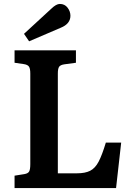

<svg xmlns="http://www.w3.org/2000/svg" viewBox="-20 -956 684 976"><path d="M54 0V-63L104 -71Q122 -74 128 -84Q134 -94 134 -122V-582Q134 -607 127.5 -617Q121 -627 102 -630L54 -637V-700H366V-637L307 -629Q287 -626 280.5 -616.5Q274 -607 274 -582V-75H371Q413 -75 438.5 -88Q464 -101 481.5 -134.5Q499 -168 518 -231H596L570 0ZM128 -746 102 -784 241 -912Q266 -936 284 -936Q309 -936 323.5 -917Q338 -898 338 -876Q338 -835 289 -815Z"/></svg>

Font: Literata 12pt SemiBold
Style: Regular
Weight: 600
Designer: Latin by Veronika Burian and Jose Scaglione. Greek by Irene Vlachou. Cyrillic by Vera Evstafieva.
Foundry: TypeTogether
Version: Version 3.002